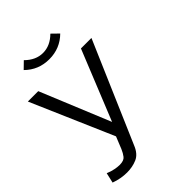

<svg xmlns="http://www.w3.org/2000/svg" viewBox="-251 -916 1034 1034"><g transform="rotate(-45 265.5 -399.5)"><path d="M469.2 -637.2 223.1 -66.9Q204.1 -19 169.4 -3.9Q134.8 11.2 92.8 11.2Q45.9 11.2 -1 -5.9L12.2 -64Q35.2 -54.2 57.1 -50Q79.1 -45.9 92.8 -45.9Q126 -45.9 138.4 -62Q150.9 -78.1 160.2 -100.1L188 -168.9L-15.1 -637.2H64L228 -238.8L389.2 -637.2ZM367.2 -772.9Q310.1 -716.3 228 -716.3Q146 -716.3 88.9 -772.9L127 -810.1Q172.9 -764.2 228 -764.2Q283.2 -764.2 329.1 -810.1Z"/></g></svg>

Font: Anonymous Pro
Style: Regular
Weight: 400
Monospace: yes
Designer: Mark Simonson
Version: Version 1.002